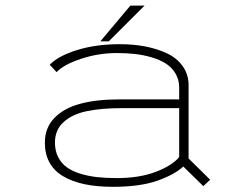

<svg xmlns="http://www.w3.org/2000/svg" viewBox="-20 -674 890 704"><path d="M348 -522.5 458 -653.5H510L379 -522.5ZM419.5 -512Q468.5 -512 512 -503.8Q555.5 -495.5 592 -478.5Q628.5 -461.5 650 -431.2Q671.5 -401 671.5 -361V-93L750.5 -15L725.5 8.5L652 -63.5Q621.5 -34.5 558 -11.8Q494.5 11 393.5 11Q274.5 11 209.5 -29Q144.5 -69 144.5 -151Q144.5 -205 179 -241Q213.5 -277 273 -293.2Q332.5 -309.5 415.5 -309.5H637V-353Q637 -381.5 623.8 -404Q610.5 -426.5 588.8 -440.5Q567 -454.5 536.8 -463.5Q506.5 -472.5 475.2 -476Q444 -479.5 408.5 -479.5Q340.5 -479.5 276.8 -458.2Q213 -437 187.5 -409.5L162.5 -436.5Q192.5 -468.5 261.8 -490.2Q331 -512 419.5 -512ZM408 -21Q490.5 -21 550.2 -43.5Q610 -66 637 -98V-277.5H428.5Q350.5 -277.5 297.5 -266.2Q244.5 -255 213 -226.2Q181.5 -197.5 181.5 -151Q181.5 -121 193.2 -98Q205 -75 225.2 -60.5Q245.5 -46 275 -37Q304.5 -28 336.8 -24.5Q369 -21 408 -21Z"/></svg>

Font: League Mono Wide Thin
Style: Regular
Weight: 100
Width: 8
Designer: Tyler Finck
Foundry: The League of Moveable Type / Tyler Finck
Version: Version 2.210